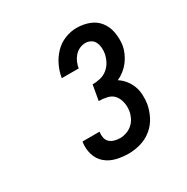

<svg xmlns="http://www.w3.org/2000/svg" viewBox="-127 -954 729 748"><g transform="rotate(-30 237.5 -580.0)"><path d="M245 -317Q217 -317 190 -323.5Q163 -330 143 -347Q123 -364 115 -390.5Q107 -417 111 -445L112 -448H188V-447Q186 -434 188.5 -421.5Q191 -409 199.5 -401Q208 -393 220.5 -389.5Q233 -386 246 -386Q260 -386 274.5 -391Q289 -396 301 -406.5Q313 -417 320 -431.5Q327 -446 329 -460Q332 -479 328 -498Q324 -517 313 -530.5Q302 -544 283 -548.5Q264 -553 245 -553L257 -621Q274 -621 291.5 -625Q309 -629 323.5 -640.5Q338 -652 346.5 -668.5Q355 -685 358 -702Q360 -715 359 -727.5Q358 -740 353 -751Q348 -762 337 -768.5Q326 -775 313 -775Q299 -775 286 -769Q273 -763 263.5 -752Q254 -741 248.5 -728Q243 -715 241 -702H165Q169 -728 181 -754Q193 -780 213 -801Q233 -822 259.5 -832.5Q286 -843 312 -843Q342 -843 368.5 -833Q395 -823 411.5 -801.5Q428 -780 433 -751.5Q438 -723 434 -694Q431 -677 423.5 -660.5Q416 -644 405.5 -630Q395 -616 380.5 -604.5Q366 -593 350 -586Q366 -576 378 -561Q390 -546 397 -528Q404 -510 405 -489.5Q406 -469 403 -448Q398 -421 385 -395.5Q372 -370 349.5 -351.5Q327 -333 299.5 -325Q272 -317 245 -317Z"/></g></svg>

Font: Iosevka QP
Style: Italic
Weight: 400
Italic angle: -9°
Designer: Belleve Invis
Foundry: Belleve Invis
Version: Version 20.0.0; ttfautohint (v1.8.4)